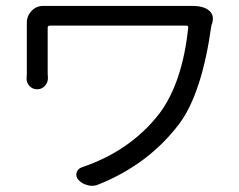

<svg xmlns="http://www.w3.org/2000/svg" viewBox="-20 -552 796 639"><path d="M616.2 -532.2Q620.1 -532.2 623 -532.2Q653.3 -532.2 670.9 -520.5Q688.5 -508.8 688.5 -490.2Q688.5 -483.4 686.5 -475.6Q684.6 -471.7 683.6 -467.8Q652.3 -242.2 577.1 -140.6Q474.6 -4.9 308.6 61.5Q297.9 66.4 286.1 66.4Q279.3 66.4 272.5 64.5Q253.9 60.5 241.2 46.9Q231.4 36.1 234.9 22.9Q238.3 9.8 252 4.9Q412.1 -48.8 508.8 -171.9Q586.9 -274.4 606.4 -460Q607.4 -466.8 599.6 -466.8H146.5Q138.7 -466.8 138.7 -460V-306.6Q138.7 -301.8 139.6 -293Q139.6 -277.3 129.4 -266.1Q119.1 -254.9 103.5 -254.9Q88.9 -254.9 78.1 -265.6Q68.4 -276.4 68.4 -291L69.3 -306.6V-476.6Q69.3 -499 85 -515.6Q100.6 -532.2 123 -532.2H153.3H597.7Q610.4 -532.2 616.2 -532.2Z"/></svg>

Font: Gen Jyuu Gothic P Normal
Style: Regular
Weight: 300
Designer: [Source Han Sans]
Ryoko NISHIZUKA  (kana & ideographs); Paul D. Hunt (Latin, Greek & Cyrillic); Wenlong ZHANG  (bopomofo
Version: Version 1.002.20150607